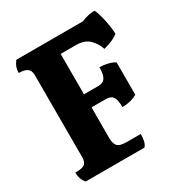

<svg xmlns="http://www.w3.org/2000/svg" viewBox="-168 -834 900 955"><g transform="rotate(-30 282.0 -357.0)"><path d="M49 0Q26 -25 26 -64Q67 -64 80.5 -75Q94 -86 94 -114V-584Q94 -612 78 -623Q62 -634 30 -634Q30 -671 53 -697H435Q474 -714 511 -714Q520 -698 527.5 -668.5Q535 -639 539.5 -609.5Q544 -580 544 -563Q531 -551 505 -540Q479 -529 459 -525Q449 -558 422.5 -585Q396 -612 346 -612H258V-380H340Q369 -380 380.5 -399Q392 -418 392 -458Q414 -458 438 -452.5Q462 -447 478 -436V-251Q462 -241 438.5 -235Q415 -229 392 -229Q392 -270 380.5 -287.5Q369 -305 341 -305H258V-127Q258 -99 270 -83.5Q282 -68 324 -68H404Q404 -50 400.5 -31Q397 -12 386 0Z"/></g></svg>

Font: Calistoga
Style: Regular
Weight: 400
Designer: Yvonne Schuttler, Eben Sorkin
Foundry: www.sorkintype.com
Version: Version 1.010; ttfautohint (v1.8.4.7-5d5b)